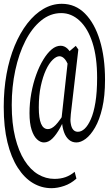

<svg xmlns="http://www.w3.org/2000/svg" viewBox="-34 -756 588 1019"><path d="M199.2 0Q180.2 0 162.6 -16.4Q145 -32.7 133.8 -66.9Q122.6 -101.1 122.6 -155.8Q122.6 -208.5 132.1 -261Q141.6 -313.5 158 -358.9Q174.3 -404.3 195.6 -439.2Q216.8 -474.1 240 -493.7Q263.2 -513.2 287.6 -513.2Q307.6 -513.2 324.2 -497.8Q340.8 -482.4 359.4 -440.9L337.4 -384.3Q324.2 -425.8 310.5 -441.7Q296.9 -457.5 281.7 -457.5Q265.1 -457.5 245.6 -438.7Q226.1 -419.9 209.7 -384.5Q193.4 -349.1 182.6 -299.6Q171.9 -250 171.9 -186Q171.9 -128.4 183.8 -99.6Q195.8 -70.8 220.7 -70.8Q239.7 -70.8 261.2 -92.5Q282.7 -114.3 319.8 -174.8L325.7 -157.7H324.2Q305.2 -114.3 285.2 -77.9Q265.1 -41.5 244.1 -20.8Q223.1 0 199.2 0ZM371.6 0Q348.1 0 331.5 -14.6Q314.9 -29.3 305.9 -54.2Q296.9 -79.1 294.9 -109.4L292.5 -127.4L331.5 -481.4L368.2 -512.7L381.8 -493.2L341.8 -149.9Q340.3 -134.3 339.8 -120.6Q339.8 -108.9 341.8 -99.1Q345.2 -78.1 354.7 -67.4Q364.3 -56.6 379.4 -56.6Q397.9 -56.6 415.5 -73Q433.1 -89.4 448.2 -123.5Q463.4 -157.7 472.4 -212.2Q481.4 -266.6 481.4 -343.3Q481.4 -452.6 457 -528.8Q432.6 -605 388.9 -645.8Q345.2 -686.5 291 -686.5Q232.9 -686.5 184.3 -647Q135.7 -607.4 100.8 -539.1Q65.9 -470.7 47.1 -382.8Q28.3 -294.9 28.3 -199.2Q28.3 -101.1 46.6 -27.1Q64.9 46.9 96.2 95.9Q127.4 145 168.2 169.2Q209 193.4 254.9 193.4Q287.6 193.4 313.7 184.1Q339.8 174.8 362.3 155.8L371.6 191.9Q341.8 218.8 306.4 230.7Q271 242.7 239.3 242.7Q186.5 242.7 140.9 215.6Q95.2 188.5 60.1 133.8Q24.9 79.1 5.4 -1.2Q-14.2 -81.5 -14.2 -188.5Q-14.2 -280.8 0.7 -362.8Q15.6 -444.8 43.9 -513.2Q72.3 -581.5 111.1 -631.6Q149.9 -681.6 196.3 -708.7Q242.7 -735.8 293.9 -735.8Q365.7 -735.8 417 -684.1Q468.3 -632.3 495.8 -542Q523.4 -451.7 523.4 -332.5Q523.4 -246.1 508.8 -183.1Q494.1 -120.1 470.5 -79.3Q446.8 -38.6 420.9 -19.3Q395 0 371.6 0Z"/></svg>

Font: Scarab Serif
Style: Condensed
Weight: 400
Designer: John Roberts
Foundry: Scarab
Version: 1.0